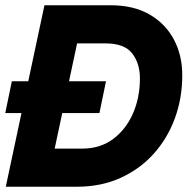

<svg xmlns="http://www.w3.org/2000/svg" viewBox="-23 -710 742 730"><path d="M67 0 98 -145H290Q358 -145 407 -181.5Q456 -218 482.5 -278.5Q509 -339 509 -412Q509 -469 479.5 -507Q450 -545 378 -545H183L214 -690H398Q485 -690 545.5 -655Q606 -620 638 -560Q670 -500 670 -424Q670 -337 642 -260.5Q614 -184 561.5 -125.5Q509 -67 435 -33.5Q361 0 269 0ZM-1 0 146 -690H301L154 0ZM-3 -280 22 -401H380L355 -280Z"/></svg>

Font: Radio Canada Big
Style: Bold Italic
Weight: 700
Italic angle: -12°
Designer: Étienne Aubert Bonn
Foundry: Coppers and Brasses
Version: Version 1.001